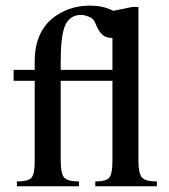

<svg xmlns="http://www.w3.org/2000/svg" viewBox="-20 -647 588 667"><path d="M524.9 0H311V-16.6Q349.1 -16.6 359.9 -30.3Q370.6 -43.9 370.6 -87.9V-366.2H190.9V-87.9Q190.9 -44.9 202.4 -30.8Q213.9 -16.6 254.4 -16.6V0H38.6V-16.6Q77.1 -16.6 88.9 -29.1Q100.6 -41.5 100.6 -87.9V-366.2H27.3V-404.3H100.6V-434.1Q100.6 -544.9 178.7 -595.2Q229 -627.4 292 -627.4Q339.4 -627.4 373.5 -609.4L440.4 -623H460.9V-87.9Q460.9 -44.9 472.9 -30.8Q484.9 -16.6 524.9 -16.6ZM370.6 -404.3V-515.1Q350.6 -515.1 338.9 -523.9Q327.1 -532.7 317.4 -552.2Q314 -559.6 311.3 -566.2Q308.6 -572.8 304.2 -578.6Q298.3 -585.4 285.2 -590.3Q272 -595.2 261.7 -595.2Q223.1 -595.2 206.5 -559.1Q190.9 -523.9 190.9 -435.1V-404.3Z"/></svg>

Font: Scheherazade New Medium
Style: Regular
Weight: 500
Designer: SIL International
Foundry: SIL International
Version: Version 4.000